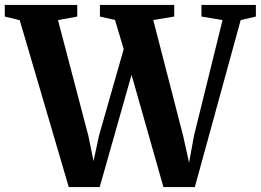

<svg xmlns="http://www.w3.org/2000/svg" viewBox="-40 -763 1064 783"><path d="M-20.5 -695.5V-743H275V-695.5L196.5 -681L320.5 -208.5L341.5 -106L363.5 -209L464.5 -562.5L429 -681.5L367.5 -695.5V-743H670.5V-695.5L585 -681.5L707 -208.5L731 -99.5L751 -209L867.5 -681L781.5 -695.5V-743H1003.5V-695.5L941.5 -681L754.5 0H626.5L496.5 -458L366.5 0H240.5L40.5 -680.5Z"/></svg>

Font: Merriweather 60pt
Style: Bold
Weight: 700
Version: Version 2.100